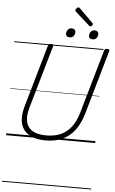

<svg xmlns="http://www.w3.org/2000/svg" viewBox="-104 -1494 1231 2056"><g transform="rotate(5 511.5 -465.5)"><path d="M426 19Q339 19 280 -5.5Q221 -30 189 -74.5Q157 -119 152.5 -181Q148 -243 169 -320L363 -996Q366 -1006 372.5 -1010.5Q379 -1015 396 -1015Q409 -1015 415.5 -1010.5Q422 -1006 419 -995L223 -315Q198 -228 211 -165Q224 -102 278 -68.5Q332 -35 429 -35Q518 -35 584.5 -65Q651 -95 697 -156Q743 -217 769 -308L967 -996Q970 -1006 976.5 -1010.5Q983 -1015 999 -1015Q1028 -1015 1022 -995L824 -305Q793 -197 738.5 -125Q684 -53 606.5 -17Q529 19 426 19ZM586 -1103Q568 -1103 556.5 -1112Q545 -1121 545 -1139Q545 -1164 560 -1182.5Q575 -1201 601 -1201Q619 -1201 630.5 -1191.5Q642 -1182 642 -1163Q642 -1139 628 -1121Q614 -1103 586 -1103ZM833 -1103Q814 -1103 803 -1112Q792 -1121 792 -1139Q792 -1164 806.5 -1182.5Q821 -1201 848 -1201Q865 -1201 877 -1191.5Q889 -1182 889 -1163Q889 -1139 874.5 -1121Q860 -1103 833 -1103ZM797 -1239Q794 -1239 791 -1241Q788 -1243 783 -1246L629 -1383Q624 -1388 623 -1391Q622 -1394 622 -1398Q622 -1405 627.5 -1412.5Q633 -1420 640.5 -1425.5Q648 -1431 655 -1431Q659 -1431 662 -1428.5Q665 -1426 670 -1422L817 -1276Q821 -1272 821.5 -1269Q822 -1266 822 -1263Q822 -1256 813 -1247.5Q804 -1239 797 -1239ZM0 490H958V500H0ZM0 -20H958V0H0ZM0 -505H958V-500H0ZM0 -1010H958V-1000H0Z"/></g></svg>

Font: Playwrite AU NSW Guides
Style: Regular
Weight: 400
Designer: Veronika Burian, José Scaglione
Foundry: TypeTogether
Version: Version 1.003